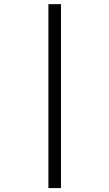

<svg xmlns="http://www.w3.org/2000/svg" viewBox="-20 -704 536 941"><path d="M217.3 217.8V-683.6H278.8V217.8Z"/></svg>

Font: Khula Regular
Style: Regular
Weight: 400
Designer: Erin McLaughlin, Steve Matteson
Version: Version 1.000;PS 1.0;hotconv 1.0.72;makeotf.lib2.5.5900